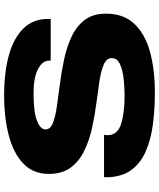

<svg xmlns="http://www.w3.org/2000/svg" viewBox="58 -798 752 907"><g transform="rotate(-90 433.5 -344.0)"><path d="M452 12Q367 12 294.5 2Q222 -8 167 -33.5Q112 -59 81.5 -103.5Q51 -148 50 -217Q50 -219 50.5 -222Q51 -225 51 -228H251Q249 -220 249 -211Q249 -165 300.5 -148Q352 -131 437 -131Q475 -131 516 -135.5Q557 -140 585 -153Q613 -166 613 -192Q613 -216 583.5 -229Q554 -242 505.5 -249.5Q457 -257 398.5 -264.5Q340 -272 281.5 -285Q223 -298 174 -322Q125 -346 95.5 -386Q66 -426 66 -489Q66 -562 114 -608.5Q162 -655 246 -677.5Q330 -700 437 -700Q546 -700 627 -677.5Q708 -655 753 -609Q798 -563 798 -494V-480H601V-488Q601 -519 561 -540Q521 -561 447 -561Q357 -561 316.5 -544.5Q276 -528 276 -505Q276 -482 305.5 -470Q335 -458 384 -451Q433 -444 491 -436.5Q549 -429 607.5 -416.5Q666 -404 715 -381Q764 -358 793.5 -319Q823 -280 823 -219Q823 -136 775 -85Q727 -34 643 -11Q559 12 452 12Z"/></g></svg>

Font: Archivo Expanded ExtraBold
Style: Regular
Weight: 800
Width: 7
Designer: Hector Gatti
Foundry: Omnibus-Type
Version: Version 2.001; ttfautohint (v1.8.3)